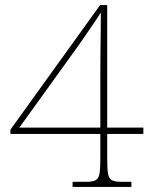

<svg xmlns="http://www.w3.org/2000/svg" viewBox="-20 -734 599 754"><path d="M265 0V-20H318Q343 -20 355 -26Q367 -32 370.5 -51Q374 -70 374 -108V-208H21V-225L373 -714H401V-233H543V-208H401V-108Q401 -70 404.5 -51Q408 -32 420 -26Q432 -20 457 -20H496V0ZM56 -233H374V-449Q374 -478 374.5 -521.5Q375 -565 375.5 -609.5Q376 -654 376 -685Q371 -676 357 -655.5Q343 -635 325 -608.5Q307 -582 289 -556.5Q271 -531 257 -512Z"/></svg>

Font: Noto Serif Thai Thin
Style: Regular
Weight: 250
Version: Version 2.001